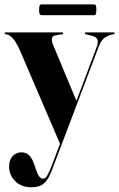

<svg xmlns="http://www.w3.org/2000/svg" viewBox="-22 -588 530 854"><path d="M321 -132.5 247.5 57.5 68.5 -359.5Q54.5 -392 39.8 -411.8Q25 -431.5 7.5 -435Q1 -436 -0.2 -437.2Q-1.5 -438.5 -1.5 -440Q-1.5 -442.5 0 -443.2Q1.5 -444 3.5 -444H254Q256.5 -444 257.8 -443Q259 -442 259 -440Q259 -438 257.8 -437Q256.5 -436 253 -435.5L224 -430.5Q211.5 -429 209 -418Q206.5 -407 214.5 -387.5ZM234.5 79 271 -15 279 -35.5 407.5 -377.5Q416.5 -402.5 410.8 -413.5Q405 -424.5 387 -429L361.5 -435Q358 -436 356.8 -437Q355.5 -438 355.5 -439.5Q355.5 -442 357 -443Q358.5 -444 360.5 -444H483Q485.5 -444 486.8 -443Q488 -442 488 -440Q488 -438 486.8 -437Q485.5 -436 482 -435.5Q453.5 -429.5 439.8 -417.2Q426 -405 416 -377.5L240 87Q219.5 142.5 205.5 177.5Q191.5 212.5 172.5 228.8Q153.5 245 117 245Q73 245 45.8 217.8Q18.5 190.5 18.5 152.5Q18.5 122.5 34.5 106Q50.5 89.5 73.5 89.5Q93.5 89.5 107 102.2Q120.5 115 129 140L137 163Q142 179 149.8 193Q157.5 207 170.5 207Q180 207 189 191.2Q198 175.5 208.8 146.8Q219.5 118 234.5 79ZM152 -544Q152 -559 154.5 -563.8Q157 -568.5 165 -568.5H393.5Q402 -568.5 404.2 -564.2Q406.5 -560 406.5 -544.5Q406.5 -530 404.2 -525.2Q402 -520.5 393.5 -520.5H165Q157 -520.5 154.5 -525.2Q152 -530 152 -544Z"/></svg>

Font: Fraunces 120pt
Style: Bold
Weight: 700
Version: Version 1.000;[b76b70a41]